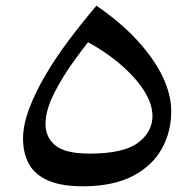

<svg xmlns="http://www.w3.org/2000/svg" viewBox="-20 -630 680 675"><path d="M281 25Q198 26 150 5Q102 -16 81.5 -54Q61 -92 61 -142Q61 -190 82 -246.5Q103 -303 139 -364.5Q175 -426 221.5 -488Q268 -550 319 -610L345 -550Q292 -487 245 -422.5Q198 -358 169 -299.5Q140 -241 140 -194Q140 -147 175 -118.5Q210 -90 295 -90Q414 -90 465 -128Q516 -166 516 -222Q516 -265 485.5 -312.5Q455 -360 399.5 -407Q344 -454 268 -493L319 -610Q405 -551 463.5 -487Q522 -423 552 -360Q582 -297 582 -239Q582 -166 548.5 -106.5Q515 -47 448.5 -12Q382 23 281 25Z"/></svg>

Font: Marhey Light
Style: Regular
Weight: 300
Designer: Nur Syamsi & Bustanul Arifin
Foundry: Namelatype
Version: Version 1.000